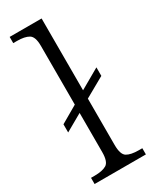

<svg xmlns="http://www.w3.org/2000/svg" viewBox="-198 -810 688 859"><g transform="rotate(-30 146.5 -380.0)"><path d="M18 0V-32H37Q77 -32 98 -44.5Q119 -57 119 -107V-309L31 -259V-301L119 -352V-656Q119 -703 98 -715.5Q77 -728 37 -728H18V-760H183V-389L286 -448V-404L183 -346V-107Q183 -57 203.5 -44.5Q224 -32 265 -32H283V0Z"/></g></svg>

Font: Noto Serif Sinhala Light
Style: Regular
Weight: 300
Designer: Jelle Bosma - Monotype Design Team
Foundry: Monotype Imaging Inc.
Version: Version 2.007; ttfautohint (v1.8.4.7-5d5b)